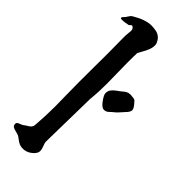

<svg xmlns="http://www.w3.org/2000/svg" viewBox="-256 -811 841 841"><g transform="rotate(45 165.0 -390.0)"><path d="M304.7 -430.9Q299.6 -425.8 288.9 -413.3Q278.3 -400.9 268.8 -394.3Q265.1 -391.4 260 -386.6Q254.9 -381.8 251.6 -378.9Q248.3 -376 243.2 -373.8Q238 -371.6 232.2 -371.6H230.7Q218.3 -372.3 203.6 -391.4Q184.6 -416.3 184.6 -428.7Q184.6 -430.2 184.9 -431.6Q185.3 -433.1 185.3 -434.6Q186 -441.2 188.6 -446.3Q191.2 -451.4 195.9 -456.2Q200.7 -460.9 203.2 -463.5Q205.8 -466.1 213.5 -471.6Q221.2 -477.1 224.1 -479.2Q226.3 -480.7 231.8 -485.5Q237.3 -490.2 239.9 -492.1Q242.4 -493.9 246.8 -496.5Q251.2 -499 255.6 -500.1Q260 -501.2 265.1 -501.2H268.8Q289.3 -499.8 293.3 -497.9Q297.4 -496.1 309.1 -481.4Q320.8 -467.5 320.8 -458Q320.8 -447 304.7 -430.9ZM137.7 -11.7Q121.1 0 99.6 0Q87.9 0 78.1 -4.4Q68.4 -8.8 58.6 -16.6Q48.8 -24.4 47.9 -24.4Q42 -28.3 28.3 -31.2Q14.6 -34.2 7.3 -38.6Q0 -43 0 -53.7Q0 -59.6 4.9 -63Q9.8 -66.4 18.1 -69.3Q26.4 -72.3 30.3 -75.2Q34.2 -79.1 44.4 -85Q54.7 -90.8 59.6 -96.7Q64.5 -102.5 65.4 -111.3Q70.3 -169.9 70.3 -231.4Q70.3 -253.9 69.3 -301.8Q68.4 -349.6 68.4 -378.9V-392.6Q68.4 -427.7 68.8 -480Q69.3 -532.2 69.3 -556.6Q69.3 -585.9 68.8 -610.8Q68.4 -635.7 68.4 -649.9Q68.4 -664.1 68.4 -667Q68.4 -672.9 69.8 -684.1Q71.3 -695.3 71.3 -700.2Q71.3 -714.8 59.6 -719.7Q56.6 -721.7 52.2 -716.8Q47.9 -711.9 44.9 -710.9Q23.4 -706.1 8.8 -706.1Q0 -706.1 0 -710V-713.9Q12.7 -726.6 17.6 -735.8Q22.5 -745.1 30.3 -750Q81.1 -780.3 117.2 -780.3Q130.9 -780.3 147.5 -777.3Q173.8 -771.5 185.5 -747.1Q190.4 -739.3 190.4 -728.5Q190.4 -714.8 184.1 -699.2Q177.7 -683.6 168.5 -668Q159.2 -652.3 159.2 -651.4Q158.2 -631.8 158.2 -594.7Q158.2 -570.3 159.2 -526.4Q160.2 -482.4 160.2 -460Q160.2 -408.2 155.3 -363.3Q150.4 -99.6 150.4 -92.8Q150.4 -86.9 156.2 -71.8Q162.1 -56.6 162.1 -47.9Q162.1 -28.3 137.7 -11.7Z"/></g></svg>

Font: Isabella
Style: Medium
Weight: 500
Designer: John Stracke
Version: Version 001.202